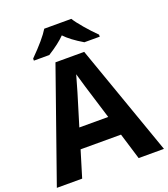

<svg xmlns="http://www.w3.org/2000/svg" viewBox="-164 -1047 1018 1162"><g transform="rotate(-20 345.0 -465.5)"><path d="M439 -296.9Q351.1 -580.1 345.2 -606Q329.1 -543.5 252.9 -296.9ZM526.9 0 475.1 -169.9H214.8L163.1 0H0L252 -716.8H437L689.9 0ZM132.8 -771V-784.2Q225.1 -876.5 257.8 -931.2H432.1Q447.3 -905.8 484.6 -862.1Q522 -818.4 557.1 -784.2V-771H458Q381.3 -816.4 343.8 -856.9Q305.7 -817.4 231.9 -771Z"/></g></svg>

Font: NotoSans-Bold
Style: Bold
Weight: 700
Designer: Monotype Design team
Foundry: Monotype Imaging Inc.
Version: Version 1.04